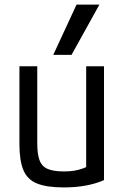

<svg xmlns="http://www.w3.org/2000/svg" viewBox="-20 -810 540 840"><path d="M259 10Q185 10 142.5 -7Q100 -24 82.5 -65.5Q65 -107 65 -180V-520H143V-184Q143 -136 153 -109Q163 -82 188.5 -71Q214 -60 260 -60Q284 -60 303.5 -63Q323 -66 342.5 -73Q362 -80 385 -92L357 -42V-520H435V-22Q362 10 259 10ZM293 -570H213L315 -790H415Z"/></svg>

Font: M PLUS 1 Code
Style: Regular
Weight: 400
Designer: Coji Morishita
Foundry: UNDERFOREST DESIGN
Version: Version 1.005